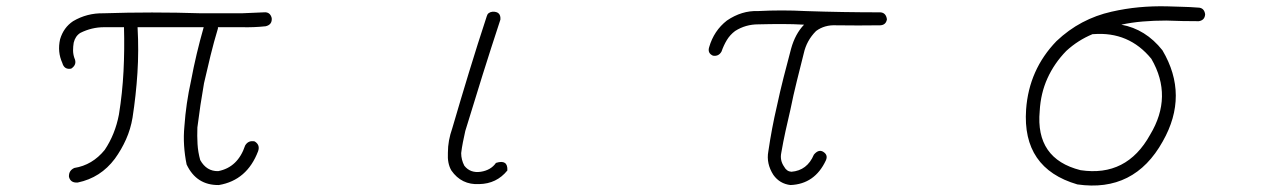

<svg xmlns="http://www.w3.org/2000/svg" viewBox="-20 -587 4040 607"><path d="M814 -548Q834 -550 839 -530Q841 -509 820 -504Q783 -500 744 -501H669V-497Q656 -454 645.5 -411Q635 -368 625 -324Q613 -256 604 -184Q603 -157 604.5 -131.5Q606 -106 613 -81Q633 -45 670 -46Q732 -58 755 -127Q765 -144 785 -140Q803 -129 796 -109Q761 -17 672 -2Q601 -1 570 -67Q564 -96 562 -126.5Q560 -157 563 -188Q568 -260 584 -332Q592 -375 602 -417Q612 -459 624 -501H415V-499Q419 -427 414.5 -356.5Q410 -286 399 -215Q393 -179 378.5 -146.5Q364 -114 343 -85Q298 -25 226 -10Q203 -8 198 -28Q197 -48 215 -56Q272 -65 311 -113Q344 -162 356 -225Q367 -293 370.5 -362Q374 -431 372 -501H309Q270 -501 234 -483Q218 -473 213 -452Q211 -440 211 -428Q211 -416 215 -404Q225 -383 205 -370Q183 -366 177 -388Q161 -423 170 -463Q181 -500 211 -520Q255 -546 307 -545Q460 -550 616 -545H744Q762 -546 779.5 -546.5Q797 -547 814 -548Z M1537 -550Q1564 -551 1562 -525Q1533 -437 1505.5 -349.5Q1478 -262 1451 -173Q1447 -155 1443.5 -137.5Q1440 -120 1438 -103Q1438 -82 1448 -63Q1467 -39 1500 -44Q1532 -49 1548 -72Q1586 -84 1584 -48Q1550 -6 1495 -5Q1439 -2 1407 -48Q1394 -70 1396 -104Q1396 -124 1399.5 -143Q1403 -162 1410 -182Q1436 -271 1463 -359.5Q1490 -448 1519 -536Q1522 -548 1537 -550Z M2376 -552Q2451 -556 2527 -552Q2586 -550 2645 -549Q2704 -548 2763 -548Q2781 -547 2784 -526Q2781 -508 2763 -507Q2693 -506 2624 -507Q2587 -509 2560 -489Q2530 -459 2521 -418Q2510 -374 2499 -330Q2488 -286 2479 -241Q2471 -207 2463.5 -173Q2456 -139 2450 -104Q2445 -80 2459 -60Q2467 -45 2482 -44Q2532 -48 2553 -98Q2567 -115 2581 -108Q2599 -98 2591 -80Q2556 -5 2479 -2Q2445 -6 2425 -34Q2402 -70 2409 -108Q2420 -183 2436 -251Q2446 -298 2457.5 -343Q2469 -388 2481 -433Q2494 -480 2522 -509Q2488 -511 2452 -511Q2416 -511 2377 -510Q2337 -510 2304 -489Q2288 -477 2278 -460.5Q2268 -444 2261 -424Q2252 -408 2234 -411Q2216 -419 2222 -438Q2237 -490 2278 -522Q2325 -554 2376 -552Z M3669 -567Q3693 -566 3717.5 -565.5Q3742 -565 3767 -563Q3787 -563 3790 -542Q3789 -523 3770 -520Q3744 -520 3718.5 -520.5Q3693 -521 3667 -522Q3628 -522 3592.5 -519Q3557 -516 3525 -509Q3602 -495 3655 -428Q3739 -286 3656 -140Q3566 22 3386 -4Q3211 -55 3224 -241Q3233 -367 3320 -457Q3358 -493 3401.5 -516Q3445 -539 3494 -550Q3538 -560 3581 -564Q3624 -568 3669 -567ZM3434 -479Q3388 -460 3351 -426Q3313 -387 3291.5 -339.5Q3270 -292 3267 -236Q3253 -85 3396 -49Q3542 -27 3616 -161Q3689 -282 3620 -401Q3549 -488 3436 -479Z"/></svg>

Font: Yomogi
Style: Regular
Weight: 400
Designer: satsuyako
Foundry: satsuyako
Version: Version 3.100